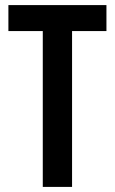

<svg xmlns="http://www.w3.org/2000/svg" viewBox="-20 -734 452 754"><path d="M263 0H148V-612H13V-714H398V-612H263Z"/></svg>

Font: Noto Sans Tamil ExtraCondensed SemiBold
Style: Regular
Weight: 600
Width: 2
Designer: Jelle Bosma - Monotype Design Team
Foundry: Monotype Imaging Inc.
Version: Version 2.004; ttfautohint (v1.8.4.7-5d5b)